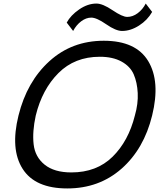

<svg xmlns="http://www.w3.org/2000/svg" viewBox="-20 -1049 900 1079"><path d="M738 -400Q757 -466 754 -526Q751 -586 731.5 -631Q712 -676 663 -703Q614 -730 541 -730Q400 -730 308.5 -638.5Q217 -547 181 -400Q161 -309 169 -238Q177 -167 231 -123.5Q285 -80 381 -80Q523 -80 612.5 -168Q702 -256 738 -400ZM835 -400Q789 -212 663 -101Q537 10 358 10Q177 10 107 -100.5Q37 -211 84 -400Q131 -590 257.5 -705Q384 -820 563 -820Q744 -820 813 -705.5Q882 -591 835 -400ZM799 -1029 835 -982Q809 -936 761.5 -905.5Q714 -875 666 -875Q631 -875 577 -912.5Q523 -950 493 -950Q464 -950 436.5 -929.5Q409 -909 391 -875L355 -922Q377 -963 425 -996Q473 -1029 522 -1029Q557 -1029 612.5 -991.5Q668 -954 695 -954Q726 -954 754 -975Q782 -996 799 -1029Z"/></svg>

Font: Sinkin Sans 400 Italic
Style: Italic
Weight: 400
Italic angle: -112°
Designer: Keith Bates
Foundry: K-Type
Version: Sinkin Sans (version 1.0)  by Keith Bates   •   © 2014   www